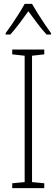

<svg xmlns="http://www.w3.org/2000/svg" viewBox="-20 -969 291 989"><path d="M208 0H43V-25L107 -31V-682L43 -689V-714H208V-689L145 -682V-31L208 -25ZM145 -949Q158 -926 176.5 -896.5Q195 -867 213.5 -840Q232 -813 243 -798V-791H220Q197 -816 172 -849Q147 -882 126 -911Q106 -883 80.5 -849Q55 -815 33 -791H9V-798Q23 -817 41.5 -844Q60 -871 77.5 -899Q95 -927 107 -949Z"/></svg>

Font: Noto Sans Khmer Condensed ExtraLight
Style: Regular
Weight: 200
Width: 3
Designer: Danh Hong and the Monotype Design Team
Foundry: Monotype Imaging Inc.
Version: Version 2.004; ttfautohint (v1.8.4.7-5d5b)